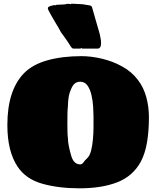

<svg xmlns="http://www.w3.org/2000/svg" viewBox="-20 -997 849 1043"><path d="M412 26Q298 26 209.5 1Q121 -24 76 -91Q48 -133 34 -189Q20 -245 20 -318Q20 -506 110 -599Q157 -647 238 -669.5Q319 -692 422 -692Q476 -692 534.5 -678Q593 -664 644.5 -635.5Q696 -607 729 -563Q760 -523 774.5 -470Q789 -417 789 -361Q789 -284 778.5 -223Q768 -162 745 -119Q702 -40 617.5 -7Q533 26 412 26ZM416 -104Q426 -104 433.5 -115Q441 -126 455 -139Q468 -152 475 -179.5Q482 -207 485 -242Q488 -277 488 -309V-365Q488 -386 486 -417.5Q484 -449 477 -480Q470 -511 455.5 -532Q441 -553 416 -553Q398 -553 386.5 -543.5Q375 -534 368 -517Q356 -492 352.5 -466.5Q349 -441 349 -421Q347 -403 346.5 -382.5Q346 -362 346 -326Q346 -301 346.5 -281.5Q347 -262 349 -245Q349 -227 354.5 -200Q360 -173 368 -147Q382 -104 416 -104ZM416 -733H379Q375 -733 371.5 -736Q368 -739 362 -748Q356 -758 351 -765.5Q346 -773 337.5 -785.5Q329 -798 311 -822L298 -846Q296 -850 292 -856Q288 -862 283 -871Q270 -893 262.5 -906Q255 -919 253 -923Q249 -930 246.5 -935Q244 -940 243 -942Q240 -948 240 -952Q240 -958 246 -961Q252 -965 273 -969H278Q278 -968 280 -968L288 -971L330 -973L336 -974Q339 -974 340 -975Q341 -976 343 -976H353Q359 -976 363 -974L369 -977L428 -974L471 -967L479 -961Q489 -926 499 -891Q509 -856 521 -815Q522 -807 525.5 -793.5Q529 -780 529 -763Q529 -733 510 -733H427L424 -736Z"/></svg>

Font: Sigmar
Style: Regular
Weight: 400
Designer: Vernon Adams
Foundry: Vernon Adams
Version: Version 1.000; ttfautohint (v1.8.4.7-5d5b);gftools[0.9.24]